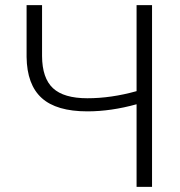

<svg xmlns="http://www.w3.org/2000/svg" viewBox="-20 -731 706 751"><path d="M574.7 -710.9V0H514.2V-323.2Q414.1 -295.4 321.8 -295.4Q200.7 -295.4 143.1 -347.7Q85.4 -399.9 84 -508.3V-710.9H144.5V-511.7Q145 -425.3 187.3 -386Q229.5 -346.7 321.8 -346.7Q415 -346.7 514.2 -374.5V-710.9Z"/></svg>

Font: SteelSelectRoboto
Style: Regular
Weight: 300
Designer: Google
Version: Version 2.137; 2017